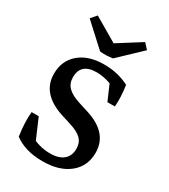

<svg xmlns="http://www.w3.org/2000/svg" viewBox="-169 -747 734 835"><g transform="rotate(30 198.5 -329.0)"><path d="M181.6 7.8Q93.8 7.8 39.1 -33.2Q28.8 -104 34.2 -153.8H69.8L122.6 -31.2L84.5 -67.9Q137.2 -38.1 192.9 -38.1Q236.3 -38.1 259.5 -57.6Q282.7 -77.1 282.7 -112.8Q282.7 -142.6 264.6 -161.1Q246.6 -179.7 206.1 -192.4L158.2 -207.5Q34.7 -246.6 34.7 -347.2Q34.7 -413.1 80.6 -452.1Q126.5 -491.2 204.6 -491.2Q274.4 -491.2 330.6 -461.9Q339.4 -403.8 335.4 -356H297.9L254.9 -455.6L301.8 -415.5Q244.6 -445.3 193.4 -445.3Q113.8 -445.3 113.8 -375.5Q113.8 -344.7 133.1 -325.2Q152.3 -305.7 195.3 -292L243.2 -276.9Q363.8 -238.8 363.8 -139.6Q363.8 -71.8 314.5 -32Q265.1 7.8 181.6 7.8ZM160.6 -530.8 48.8 -633.3 73.2 -661.6 223.1 -573.7ZM160.6 -530.8 164.6 -573.2 309.6 -664.6 334 -637.7 224.1 -533.2Q207.5 -530.8 193.8 -530Q180.2 -529.3 160.6 -530.8Z"/></g></svg>

Font: Markazi Text
Style: Regular
Weight: 400
Designer: Borna Izadpanah (Arabic designer), Fiona Ross (Arabic design director) and Florian Runge (Latin designer)
Foundry: Borna Izadpanah and Florian Runge
Version: Version 1.000